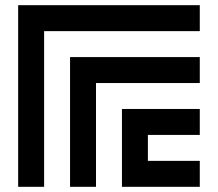

<svg xmlns="http://www.w3.org/2000/svg" viewBox="-20 -720 840 740"><path d="M50 -700V0H150V-600H750V-700ZM250 -500V0H350V-400H750V-500ZM450 -300V0H750V-100H550V-200H750V-300Z"/></svg>

Font: Mourier
Style: Regular
Weight: 400
Designer: Eric Mourier
Foundry: Velvetyne Type Foundry
Version: Version 2.000;hotconv 1.0.109;makeotfexe 2.5.65596